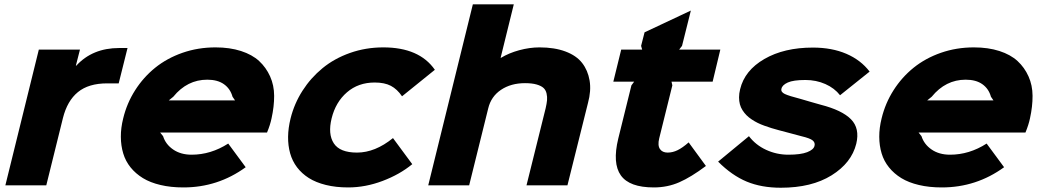

<svg xmlns="http://www.w3.org/2000/svg" viewBox="-20 -860 4836 891"><path d="M571.8 -637.2 530.8 -473.1H477.1Q391.1 -473.1 341.6 -432.6Q292 -392.1 272 -312L194.8 0H4.9L160.2 -629.9H351.1L332 -555.2H334Q409.2 -637.2 533.2 -637.2Z M763.2 -394H1070.8L1059.1 -411.1Q1048.8 -448.2 1019.3 -469.2Q989.7 -490.2 941.9 -490.2Q848.6 -490.2 784.2 -411.1ZM1240.2 -311Q1233.9 -280.3 1219.2 -245.1H723.1L736.8 -228Q748.5 -190.4 783.4 -166.3Q818.4 -142.1 869.1 -142.1Q958.5 -142.1 1039.1 -193.8L1120.1 -84Q991.2 9.8 831.1 9.8Q772.5 9.8 724.9 -1.5Q677.2 -12.7 643.3 -33.4Q609.4 -54.2 585.9 -83.3Q562.5 -112.3 551.8 -148.2Q541 -184.1 540.8 -225.1Q540.5 -266.1 551.8 -311Q568.8 -381.3 607.2 -441.4Q645.5 -501.5 700.2 -545.7Q754.9 -589.8 826.9 -615Q898.9 -640.1 980 -640.1Q1046.4 -640.1 1098.4 -623.3Q1150.4 -606.4 1182.6 -576.7Q1214.8 -546.9 1233.4 -505.6Q1252 -464.4 1252.2 -415.3Q1252.4 -366.2 1240.2 -311Z M1803.7 -219.2 1893.1 -98.1Q1835 -50.3 1755.4 -20.3Q1675.8 9.8 1595.7 9.8Q1538.6 9.8 1492.2 -1.7Q1445.8 -13.2 1413.1 -33.9Q1380.4 -54.7 1358.4 -83.7Q1336.4 -112.8 1326.4 -148.7Q1316.4 -184.6 1316.9 -225.3Q1317.4 -266.1 1328.6 -311Q1345.7 -379.4 1383.8 -439Q1421.9 -498.5 1476.6 -543.5Q1531.2 -588.4 1604.2 -614.3Q1677.2 -640.1 1758.8 -640.1Q1925.8 -640.1 1998 -536.1L1845.7 -413.1Q1823.2 -446.3 1793.9 -461.7Q1764.6 -477.1 1718.8 -477.1Q1642.6 -477.1 1590.1 -431.6Q1537.6 -386.2 1519 -311Q1501 -237.8 1529.1 -194.8Q1557.1 -151.9 1636.7 -151.9Q1720.7 -151.9 1803.7 -219.2Z M2708.5 -381.8 2613.3 0H2423.3L2512.2 -357.9Q2517.1 -379.4 2518.6 -394.8Q2520 -410.2 2516.4 -426.3Q2512.7 -442.4 2502 -452.1Q2491.2 -461.9 2470 -468Q2448.7 -474.1 2416.5 -474.1Q2351.1 -474.1 2304.9 -443.1Q2258.8 -412.1 2245.6 -356.9L2157.2 0H1967.3L2174.3 -839.8H2364.3L2303.2 -591.8H2305.2Q2341.3 -613.8 2389.6 -627Q2438 -640.1 2483.4 -640.1Q2553.2 -640.1 2604 -621.1Q2654.8 -602.1 2681.4 -567.9Q2708 -533.7 2716.1 -486.3Q2724.1 -439 2708.5 -381.8Z M3175.8 -199.2 3255.9 -89.8Q3187 -38.1 3132.3 -14.2Q3077.6 9.8 3014.2 9.8Q2900.9 9.8 2861.1 -46.1Q2821.3 -102.1 2849.1 -216.8L2910.2 -463.9L2922.9 -481H2826.2L2862.8 -629.9H2960L2955.1 -647L2971.2 -710L3186 -811L3145 -647L3131.8 -629.9H3322.8L3287.1 -481H3096.2L3100.1 -463.9L3039.1 -217.8Q3031.2 -185.1 3042.5 -168.5Q3053.7 -151.9 3078.1 -151.9Q3101.6 -151.9 3124.5 -163.1Q3147.5 -174.3 3175.8 -199.2Z M3953.6 -192.9Q3931.6 -104 3839.1 -46.4Q3746.6 11.2 3603.5 11.2Q3513.7 11.2 3445.1 -17.3Q3376.5 -45.9 3312.5 -109.9L3455.6 -228Q3486.8 -187 3535.4 -164.6Q3584 -142.1 3638.7 -142.1Q3695.8 -142.1 3725.8 -153.8Q3755.9 -165.5 3759.8 -183.1Q3763.7 -197.8 3751.7 -208Q3739.7 -218.3 3698.7 -228Q3693.8 -229 3647.5 -241.7Q3601.1 -254.4 3593.8 -255.9Q3575.7 -260.7 3560.5 -265.4Q3545.4 -270 3527.8 -276.4Q3510.3 -282.7 3496.3 -289.6Q3482.4 -296.4 3468.5 -305.7Q3454.6 -314.9 3444.3 -325.2Q3434.1 -335.4 3425.8 -348.4Q3417.5 -361.3 3413.6 -376Q3409.7 -390.6 3409.7 -408.4Q3409.7 -426.3 3414.6 -445.8Q3435.5 -533.2 3527.1 -586.2Q3618.7 -639.2 3752.4 -639.2Q3840.3 -639.2 3907.5 -610.4Q3974.6 -581.5 4015.6 -527.8L3878.4 -418Q3852.5 -451.2 3810.1 -470Q3767.6 -488.8 3717.8 -488.8Q3661.6 -488.8 3635.7 -477.1Q3609.9 -465.3 3606.4 -448.2Q3602.5 -433.1 3622.1 -423.8Q3641.6 -414.6 3695.3 -400.9Q3702.6 -398.4 3743.9 -386.7Q3785.2 -375 3788.6 -374Q3887.7 -348.6 3929.2 -306.4Q3970.7 -264.2 3953.6 -192.9Z M4282.7 -394H4590.3L4578.6 -411.1Q4568.4 -448.2 4538.8 -469.2Q4509.3 -490.2 4461.4 -490.2Q4368.2 -490.2 4303.7 -411.1ZM4759.8 -311Q4753.4 -280.3 4738.8 -245.1H4242.7L4256.3 -228Q4268.1 -190.4 4303 -166.3Q4337.9 -142.1 4388.7 -142.1Q4478 -142.1 4558.6 -193.8L4639.6 -84Q4510.7 9.8 4350.6 9.8Q4292 9.8 4244.4 -1.5Q4196.8 -12.7 4162.8 -33.4Q4128.9 -54.2 4105.5 -83.3Q4082 -112.3 4071.3 -148.2Q4060.5 -184.1 4060.3 -225.1Q4060.1 -266.1 4071.3 -311Q4088.4 -381.3 4126.7 -441.4Q4165 -501.5 4219.7 -545.7Q4274.4 -589.8 4346.4 -615Q4418.5 -640.1 4499.5 -640.1Q4565.9 -640.1 4617.9 -623.3Q4669.9 -606.4 4702.1 -576.7Q4734.4 -546.9 4752.9 -505.6Q4771.5 -464.4 4771.7 -415.3Q4772 -366.2 4759.8 -311Z"/></svg>

Font: Sinkin Sans 800 Black Italic
Style: Regular
Weight: 900
Italic angle: -112°
Designer: Keith Bates
Foundry: K-Type
Version: Sinkin Sans (version 1.0)  by Keith Bates   •   © 2014   www